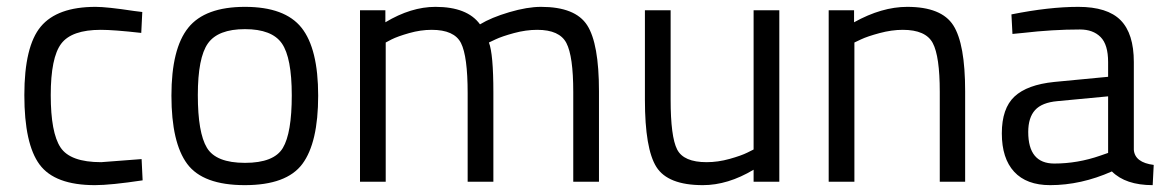

<svg xmlns="http://www.w3.org/2000/svg" viewBox="-20 -530 3403 560"><path d="M259 -510Q292 -510 371 -498L395 -495L392 -434Q312 -443 274 -443Q189 -443 158.5 -402.5Q128 -362 128 -252.5Q128 -143 156.5 -100Q185 -57 275 -57L393 -66L396 -4Q303 10 257 10Q140 10 95.5 -50Q51 -110 51 -252.5Q51 -395 99 -452.5Q147 -510 259 -510Z M480 -251Q480 -388 529 -449Q578 -510 694.5 -510Q811 -510 859.5 -449Q908 -388 908 -251Q908 -114 862 -52Q816 10 694 10Q572 10 526 -52Q480 -114 480 -251ZM557 -252.5Q557 -143 583.5 -99Q610 -55 694.5 -55Q779 -55 805 -98.5Q831 -142 831 -252Q831 -362 802 -403.5Q773 -445 694.5 -445Q616 -445 586.5 -403.5Q557 -362 557 -252.5Z M1105 0H1030V-500H1104V-465Q1179 -510 1250 -510Q1343 -510 1380 -459Q1413 -479 1465.5 -494.5Q1518 -510 1558 -510Q1658 -510 1692.5 -456.5Q1727 -403 1727 -264V0H1652V-262Q1652 -366 1632 -404.5Q1612 -443 1547 -443Q1514 -443 1479 -433.5Q1444 -424 1425 -415L1406 -406Q1419 -373 1419 -260V0H1344V-258Q1344 -366 1324.5 -404.5Q1305 -443 1239 -443Q1207 -443 1173.5 -433.5Q1140 -424 1122 -415L1105 -406Z M2178 -500H2253V0H2178V-35Q2103 10 2030 10Q1928 10 1894.5 -43Q1861 -96 1861 -239V-500H1936V-240Q1936 -131 1955 -94Q1974 -57 2041 -57Q2074 -57 2108 -66.5Q2142 -76 2160 -85L2178 -94Z M2472 0H2397V-500H2471V-465Q2552 -510 2626 -510Q2726 -510 2760.5 -456Q2795 -402 2795 -264V0H2721V-262Q2721 -366 2700.5 -404.5Q2680 -443 2613 -443Q2581 -443 2545.5 -433.5Q2510 -424 2491 -415L2472 -406Z M3287 -349V-93Q3290 -56 3345 -49L3342 10Q3263 10 3223 -30Q3133 10 3043 10Q2974 10 2938 -29Q2902 -68 2902 -141Q2902 -214 2939 -248.5Q2976 -283 3055 -291L3212 -306V-349Q3212 -400 3190 -422Q3168 -444 3130 -444Q3050 -444 2964 -434L2933 -431L2930 -488Q3040 -510 3125 -510Q3210 -510 3248.5 -471Q3287 -432 3287 -349ZM2979 -145Q2979 -53 3055 -53Q3123 -53 3189 -76L3212 -84V-249L3064 -235Q3019 -231 2999 -209Q2979 -187 2979 -145Z"/></svg>

Font: TitilliumWeb-Regular
Style: Regular
Weight: 400
Version: Version 1.001;PS 57.000;hotconv 1.0.70;makeotf.lib2.5.55311